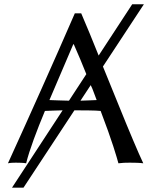

<svg xmlns="http://www.w3.org/2000/svg" viewBox="-20 -760 775 897"><path d="M189.9 -241.7Q161.1 -172.9 137.7 -109.1Q114.3 -45.4 102.1 2.9Q92.3 1 77.4 0.5Q62.5 0 53.7 0Q45.4 0 35.9 0.5Q26.4 1 17.1 2.9Q97.2 -172.9 175 -347.2Q252.9 -521.5 329.6 -697.8H359.4Q378.4 -653.3 399.2 -603.3Q419.9 -553.2 440.9 -500.5L597.7 -740.2H652.3L460.9 -449.2Q499.5 -355 535.9 -264.9Q572.3 -174.8 602.1 -104.5Q631.8 -34.2 649.4 2.9Q636.2 1 618.2 0.5Q600.1 0 586.4 0Q572.3 0 559.6 0.5Q546.9 1 533.2 2.9Q528.8 -15.1 509.3 -76.4Q489.7 -137.7 450.2 -241.7Q431.6 -243.7 395 -244.1Q358.4 -244.6 327.6 -244.6L89.8 116.7H36.1L272.5 -244.6Q249 -243.7 225.1 -243.2Q201.2 -242.7 189.9 -241.7ZM302.2 -289.6 383.3 -413.6Q370.1 -446.3 355.7 -481.2Q341.3 -516.1 324.7 -553.2H322.3L210.9 -292.5Q225.6 -291.5 252.2 -291Q278.8 -290.5 302.2 -289.6ZM356 -289.6Q375.5 -290.5 395 -291Q414.6 -291.5 431.6 -292.5Q424.8 -308.6 418.7 -326.7Q412.6 -344.7 403.8 -362.3Z"/></svg>

Font: Kurinto Seri
Style: Regular
Weight: 400
Designer: Kurinto was developed by Clint Goss from a range of fonts that are compatible with the SIL Open Font License Version 1.1
Foundry: Clinton F. Goss
Version: Version 2.196; July 25, 2020